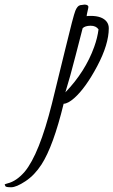

<svg xmlns="http://www.w3.org/2000/svg" viewBox="-115 -583 481 814"><path d="M162.1 -191.4C175.8 -235.7 190.3 -287.8 205.6 -347.9C220.9 -408 230.8 -446.5 235.4 -463.4C242.2 -470.2 253.3 -473.7 268.8 -473.9C284.3 -474 295.6 -468.9 302.7 -458.5C299.8 -434.7 293.6 -409.8 284.2 -383.8C259.1 -314.1 218.4 -250 162.1 -191.4ZM224.6 -561C224.6 -560.7 224.3 -560.5 223.6 -560.5C216.5 -558.6 210.1 -551 204.6 -537.8C199.1 -524.7 184.6 -469.4 161.1 -372.1L105 -143.1C69.2 -0.5 30.8 95.5 -10.3 145C-33.4 171.7 -57.5 188.2 -82.5 194.3C-82.5 194.7 -84.6 195.3 -88.9 196.3C-93.1 197.3 -95.1 198.5 -95 200C-94.8 201.4 -93.8 203.6 -92 206.5C-90.3 209.5 -82.1 210.9 -67.6 210.9C-53.1 210.9 -33 202.4 -7.1 185.3C18.8 168.2 41.5 144.5 61 114.3C94.2 62.8 125.5 -22.9 154.8 -143.1C166.8 -143.4 181.8 -151.4 199.7 -167C231.9 -195.6 264.4 -240.8 297.1 -302.5C329.8 -364.2 346.2 -417.8 346.2 -463.4C346.2 -473.5 343.4 -482.4 337.9 -490.2C325.2 -507.2 302.4 -515.6 269.5 -515.6C262 -515.6 256.3 -515.3 252.4 -514.6C252.4 -517.9 253.7 -525 256.3 -535.9C258.9 -546.8 260.1 -553.1 259.8 -554.7C258.5 -560.5 252.9 -563.5 243.2 -563.5Z"/></svg>

Font: Kristi
Style: Medium
Weight: 400
Italic angle: -15°
Version: Version 1.003